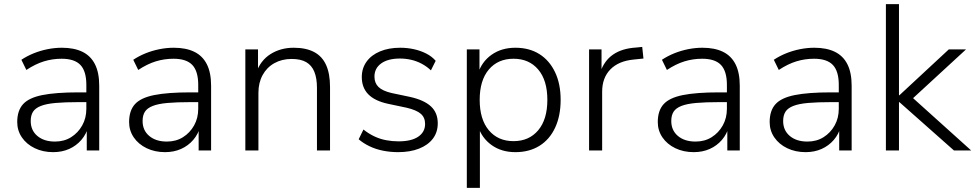

<svg xmlns="http://www.w3.org/2000/svg" viewBox="-20 -725 4699 925"><path d="M236 8Q187 8 147.5 -11Q108 -30 85.5 -63Q63 -96 63 -137Q63 -192 91 -223Q119 -254 184 -267Q249 -280 358 -280H408V-233H360Q293 -233 248 -229Q203 -225 176.5 -214.5Q150 -204 139 -186.5Q128 -169 128 -142Q128 -97 160 -70Q192 -43 245 -43Q289 -43 322.5 -64Q356 -85 376 -120.5Q396 -156 396 -201V-316Q396 -382 367.5 -412Q339 -442 277 -442Q233 -442 192 -429.5Q151 -417 107 -388L83 -437Q110 -455 142 -468Q174 -481 209 -488Q244 -495 278 -495Q337 -495 377 -475.5Q417 -456 437.5 -415.5Q458 -375 458 -312V0H398V-116H406Q396 -79 372 -51Q348 -23 313.5 -7.5Q279 8 236 8Z M775 8Q726 8 686.5 -11Q647 -30 624.5 -63Q602 -96 602 -137Q602 -192 630 -223Q658 -254 723 -267Q788 -280 897 -280H947V-233H899Q832 -233 787 -229Q742 -225 715.5 -214.5Q689 -204 678 -186.5Q667 -169 667 -142Q667 -97 699 -70Q731 -43 784 -43Q828 -43 861.5 -64Q895 -85 915 -120.5Q935 -156 935 -201V-316Q935 -382 906.5 -412Q878 -442 816 -442Q772 -442 731 -429.5Q690 -417 646 -388L622 -437Q649 -455 681 -468Q713 -481 748 -488Q783 -495 817 -495Q876 -495 916 -475.5Q956 -456 976.5 -415.5Q997 -375 997 -312V0H937V-116H945Q935 -79 911 -51Q887 -23 852.5 -7.5Q818 8 775 8Z M1162 0V-487H1223V-374H1214Q1235 -434 1283.5 -464.5Q1332 -495 1395 -495Q1454 -495 1493 -474.5Q1532 -454 1551 -412Q1570 -370 1570 -306V0H1507V-302Q1507 -348 1494.5 -379Q1482 -410 1455.5 -425.5Q1429 -441 1385 -441Q1338 -441 1301.5 -420.5Q1265 -400 1245 -363Q1225 -326 1225 -278V0Z M1898 8Q1861 8 1825.5 1Q1790 -6 1760 -20.5Q1730 -35 1708 -54L1731 -101Q1756 -81 1783.5 -68Q1811 -55 1840.5 -49.5Q1870 -44 1900 -44Q1962 -44 1995 -66.5Q2028 -89 2028 -128Q2028 -159 2007 -177Q1986 -195 1939 -206L1849 -225Q1785 -239 1754 -271Q1723 -303 1723 -354Q1723 -396 1746 -428Q1769 -460 1811 -477.5Q1853 -495 1908 -495Q1942 -495 1974 -488Q2006 -481 2033.5 -467Q2061 -453 2079 -432L2056 -386Q2036 -405 2011.5 -418Q1987 -431 1960.5 -437Q1934 -443 1907 -443Q1849 -443 1816.5 -419.5Q1784 -396 1784 -356Q1784 -325 1803.5 -306Q1823 -287 1866 -277L1956 -258Q2023 -243 2056 -212.5Q2089 -182 2089 -131Q2089 -88 2065.5 -57Q2042 -26 1999 -9Q1956 8 1898 8Z M2229 180V-487H2290V-368H2282Q2300 -427 2348 -461Q2396 -495 2463 -495Q2530 -495 2578.5 -464.5Q2627 -434 2654 -377.5Q2681 -321 2681 -244Q2681 -167 2654.5 -110Q2628 -53 2579 -22.5Q2530 8 2463 8Q2396 8 2348.5 -26Q2301 -60 2283 -117H2292V180ZM2454 -45Q2529 -45 2573 -97.5Q2617 -150 2617 -244Q2617 -338 2573 -390Q2529 -442 2454 -442Q2379 -442 2335 -390Q2291 -338 2291 -244Q2291 -150 2335 -97.5Q2379 -45 2454 -45Z M2818 0V-487H2878V-374H2871Q2890 -432 2933.5 -462Q2977 -492 3045 -496L3074 -499L3080 -443L3032 -438Q2960 -431 2920.5 -390.5Q2881 -350 2881 -283V0Z M3322 8Q3273 8 3233.5 -11Q3194 -30 3171.5 -63Q3149 -96 3149 -137Q3149 -192 3177 -223Q3205 -254 3270 -267Q3335 -280 3444 -280H3494V-233H3446Q3379 -233 3334 -229Q3289 -225 3262.5 -214.5Q3236 -204 3225 -186.5Q3214 -169 3214 -142Q3214 -97 3246 -70Q3278 -43 3331 -43Q3375 -43 3408.5 -64Q3442 -85 3462 -120.5Q3482 -156 3482 -201V-316Q3482 -382 3453.5 -412Q3425 -442 3363 -442Q3319 -442 3278 -429.5Q3237 -417 3193 -388L3169 -437Q3196 -455 3228 -468Q3260 -481 3295 -488Q3330 -495 3364 -495Q3423 -495 3463 -475.5Q3503 -456 3523.5 -415.5Q3544 -375 3544 -312V0H3484V-116H3492Q3482 -79 3458 -51Q3434 -23 3399.5 -7.5Q3365 8 3322 8Z M3861 8Q3812 8 3772.5 -11Q3733 -30 3710.5 -63Q3688 -96 3688 -137Q3688 -192 3716 -223Q3744 -254 3809 -267Q3874 -280 3983 -280H4033V-233H3985Q3918 -233 3873 -229Q3828 -225 3801.5 -214.5Q3775 -204 3764 -186.5Q3753 -169 3753 -142Q3753 -97 3785 -70Q3817 -43 3870 -43Q3914 -43 3947.5 -64Q3981 -85 4001 -120.5Q4021 -156 4021 -201V-316Q4021 -382 3992.5 -412Q3964 -442 3902 -442Q3858 -442 3817 -429.5Q3776 -417 3732 -388L3708 -437Q3735 -455 3767 -468Q3799 -481 3834 -488Q3869 -495 3903 -495Q3962 -495 4002 -475.5Q4042 -456 4062.5 -415.5Q4083 -375 4083 -312V0H4023V-116H4031Q4021 -79 3997 -51Q3973 -23 3938.5 -7.5Q3904 8 3861 8Z M4248 0V-705H4311V-266H4313L4551 -487H4634L4357 -232L4358 -271L4659 0H4576L4313 -233H4311V0Z"/></svg>

Font: Nunito Sans 11pt Light
Style: Regular
Weight: 300
Version: Version 3.101;gftools[0.9.27]